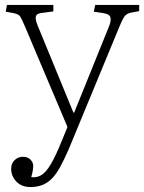

<svg xmlns="http://www.w3.org/2000/svg" viewBox="-20 -524 581 774"><path d="M103 230Q67 230 46 208Q25 186 25 156Q25 135 39 121.5Q53 108 72 108Q92 108 103 119.5Q114 131 114 145Q114 151 112.5 161.5Q111 172 106 190Q128 193 146.5 182Q165 171 184.5 138.5Q204 106 229 44L252 -12L79 -421Q67 -449 61 -458Q55 -467 35 -471L3 -477L8 -504H195V-478L150 -472Q129 -470 125 -459.5Q121 -449 131 -423L276 -70H279L420 -419Q428 -438 425.5 -452.5Q423 -467 397 -471L358 -477L364 -504H541V-479L508 -473Q494 -470 485.5 -462Q477 -454 462 -418L256 80Q238 121 222 150Q206 179 188.5 196.5Q171 214 150 222Q129 230 103 230Z"/></svg>

Font: Literata 18pt ExtraLight
Style: Regular
Weight: 250
Designer: Latin by Veronika Burian and Jose Scaglione. Greek by Irene Vlachou. Cyrillic by Vera Evstafieva.
Foundry: TypeTogether
Version: Version 3.103;gftools[0.9.29]